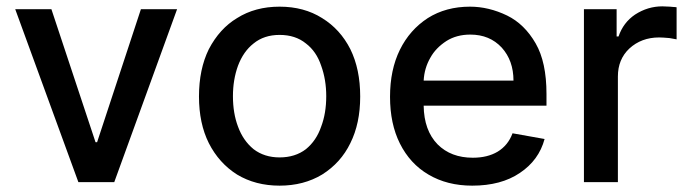

<svg xmlns="http://www.w3.org/2000/svg" viewBox="-20 -574 2173 605"><path d="M227 0 28 -545H142L281 -126H286L424 -545H538L340 0Z M727 -24Q670 -60 638 -123Q607 -185 607 -270Q607 -356 638 -419Q672 -484 727 -517Q784 -553 861 -553Q938 -553 995 -517Q1052 -482 1084 -419Q1115 -356 1115 -270Q1115 -185 1084 -123Q1054 -61 995 -24Q937 11 861 11Q785 11 727 -24ZM944 -104Q977 -131 992 -175Q1008 -217 1008 -271Q1008 -323 992 -367Q977 -412 944 -437Q911 -464 861 -464Q812 -464 779 -437Q747 -412 730 -367Q714 -323 714 -271Q714 -217 730 -175Q746 -131 779 -104Q813 -78 861 -78Q910 -78 944 -104Z M1330 -24Q1272 -58 1240 -122Q1209 -184 1209 -269Q1209 -354 1240 -417Q1271 -480 1328 -517Q1385 -553 1461 -553Q1520 -553 1578 -525Q1633 -498 1668 -437Q1702 -378 1702 -278V-241H1315Q1316 -163 1359 -119Q1401 -77 1470 -77Q1516 -77 1548 -96Q1581 -116 1595 -154L1696 -136Q1678 -69 1618 -29Q1559 11 1468 11Q1389 11 1330 -24ZM1561 -424Q1523 -465 1462 -465Q1419 -465 1387 -445Q1353 -423 1336 -392Q1317 -359 1315 -320H1598Q1598 -383 1561 -424Z M1923 -545V-459H1929Q1944 -503 1981 -528Q2021 -554 2067 -554L2091 -553Q2097 -552 2102 -552Q2107 -552 2112 -551V-450L2090 -454Q2068 -456 2057 -456Q2001 -456 1963 -421Q1927 -387 1927 -333V0H1820V-545Z"/></svg>

Font: Sinter Medium
Style: Regular
Weight: 500
Foundry: Adobe & rsms
Version: Version 1.000